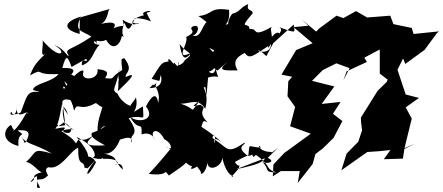

<svg xmlns="http://www.w3.org/2000/svg" viewBox="-20 -830 2204 955"><path d="M254 -223C247 -193 264 -202 304 -207C281 -291 294 -328 319 -259C283 -305 269 -356 346 -327C304 -345 332 -358 349 -279C366 -329 372 -271 455 -317C466 -319 503 -263 497 -335C481 -247 465 -248 465 -172C513 -229 524 -198 437 -169C427 -147 462 -130 502 -107C404 -102 390 -113 458 -165C375 -104 382 -162 358 -117C344 -134 345 -140 285 -178C357 -207 373 -153 298 -221C349 -195 339 -159 304 -171C271 -177 347 -210 254 -189C266 -190 290 -306 290 -328L303 -225L271 -202ZM400 -558C434 -487 385 -565 387 -505C442 -521 442 -578 476 -607C428 -610 451 -644 463 -608C453 -647 468 -611 508 -632C543 -568 581 -614 586 -651C627 -639 566 -635 599 -717C612 -684 621 -663 651 -740C746 -737 742 -693 709 -766C768 -783 670 -776 696 -755C708 -755 647 -749 637 -718C689 -704 667 -726 635 -702C705 -739 663 -681 590 -732C600 -678 605 -717 545 -689C576 -735 482 -715 456 -701C527 -714 510 -783 528 -786L377 -743L376 -661C296 -683 291 -719 383 -748C346 -674 385 -679 435 -648C331 -576 298 -591 321 -555C321 -537 299 -592 250 -605C318 -571 282 -523 191 -630C200 -613 174 -534 208 -564C148 -509 144 -490 129 -455C205 -496 141 -454 271 -462C242 -421 146 -415 144 -382C230 -361 177 -374 154 -306C217 -298 252 -382 167 -373C113 -378 112 -346 84 -273C81 -264 32 -252 39 -274C13 -263 64 -237 63 -297C59 -218 129 -299 114 -259C118 -297 93 -218 47 -179C40 -217 63 -146 35 -209C-5 -186 -14 -125 72 -104C64 -186 120 -144 67 -181C152 -191 115 -141 108 -122C80 -120 122 -106 81 -155C118 -106 144 -121 238 -66C137 -96 166 -73 109 -24C139 -23 166 20 188 27C131 40 158 56 146 66C121 91 135 62 163 45C170 105 153 106 180 104C141 31 179 88 219 42C183 -14 260 6 217 0C278 24 332 -85 369 -95C367 10 397 -42 401 6C423 -2 395 32 455 -35C389 46 413 65 458 -24C442 -36 466 -36 396 -61C427 -28 433 -67 360 -149C468 -100 467 -28 425 -50C505 -24 487 -56 493 -40C557 -43 569 -25 565 -15C525 3 589 -41 591 14C532 -43 579 -45 495 -67C545 -54 579 -131 580 -150C536 -104 643 -182 636 -119C615 -172 687 -145 620 -242C702 -266 695 -208 691 -301C605 -251 675 -272 656 -346C655 -336 623 -304 630 -303C576 -321 559 -378 566 -363C527 -386 561 -390 574 -490C553 -416 598 -396 599 -446C556 -444 575 -424 566 -376C633 -440 664 -474 605 -447C600 -467 648 -479 597 -542C590 -528 578 -562 588 -482C517 -439 562 -437 503 -441C510 -458 534 -479 465 -486C475 -431 380 -425 394 -469C403 -491 362 -483 299 -388C299 -383 274 -425 336 -371C314 -382 294 -440 303 -424C339 -386 328 -396 307 -341C351 -403 406 -408 456 -417C388 -426 432 -414 379 -420C400 -421 356 -451 334 -459C376 -501 283 -490 290 -492C309 -561 315 -553 336 -497L438 -554Z M1285 -19 1364 -96 1327 -67C1340 -72 1327 -50 1332 -74C1258 -74 1263 -125 1277 -96C1207 -98 1224 -126 1215 -53C1145 -103 1205 -109 1197 -121C1107 -60 1117 -92 1042 -140C1024 -148 1062 -181 1046 -116C1049 -109 1026 -175 1101 -107C1006 -192 997 -183 969 -211C965 -171 972 -183 979 -191C991 -226 987 -235 1013 -221C954 -280 1015 -291 982 -304C988 -322 899 -278 972 -327C916 -259 967 -287 878 -314C926 -314 965 -345 1001 -289C1024 -379 975 -401 1002 -396C1010 -332 1005 -346 1015 -444C1073 -464 1071 -419 1052 -489C1042 -442 1017 -480 988 -488C982 -485 1071 -423 1019 -474C1048 -479 1093 -532 1002 -609C990 -596 1072 -579 1037 -573C1037 -560 1002 -547 1035 -498C1081 -471 1034 -466 1135 -539C1056 -481 1074 -478 1162 -480C1128 -537 1178 -554 1197 -567C1221 -535 1232 -546 1328 -610C1326 -546 1229 -585 1275 -577L1305 -551L1339 -615L1441 -708C1443 -672 1466 -658 1369 -695C1397 -676 1352 -659 1368 -642C1383 -676 1346 -682 1318 -621C1381 -604 1322 -678 1313 -591C1358 -638 1308 -689 1338 -700C1225 -635 1269 -693 1221 -685C1221 -726 1159 -674 1237 -764C1236 -786 1203 -772 1215 -810C1173 -793 1176 -771 1134 -761C1100 -712 1118 -685 1138 -717C1065 -700 1129 -694 1119 -781C1018 -796 1045 -759 967 -750C1015 -720 1007 -709 1024 -727C984 -726 986 -633 937 -654C964 -653 982 -717 938 -698C913 -681 970 -677 906 -646C920 -618 848 -528 923 -564C923 -564 927 -513 928 -564C893 -520 884 -553 873 -611C918 -553 955 -572 898 -530C900 -521 854 -485 868 -525C870 -467 842 -540 844 -511C797 -575 824 -490 830 -526C783 -519 790 -527 734 -438C788 -423 768 -422 780 -457C800 -381 712 -394 723 -391C765 -436 722 -385 759 -418C742 -391 781 -384 767 -318C757 -381 729 -344 706 -301C757 -236 675 -214 627 -248C673 -168 688 -235 684 -161C708 -172 741 -164 750 -135C720 -178 762 -204 797 -138C762 -152 840 -129 829 -89C776 -111 835 -73 845 -111C839 -102 763 -9 720 35C831 49 787 2 820 43C926 -29 936 -37 871 -56C941 23 942 -9 964 -8C947 -32 888 49 983 -16C914 -36 986 18 979 30C977 44 1012 26 1012 -38C1001 33 1084 4 1086 -46C1086 -46 1099 32 1140 47C1116 63 1153 26 1168 8C1174 -30 1175 16 1148 -24C1242 -77 1193 -40 1234 -61C1248 -30 1241 -75 1265 -51C1332 -1 1298 12 1355 27C1292 28 1323 15 1288 -22C1327 -14 1348 -31 1307 -47C1281 -22 1270 -13 1154 12L1298 -43Z M1514 -702 1440 -695 1535 -615 1453 -581 1380 -459 1433 -448 1414 -426 1410 -351 1448 -298 1423 -202C1458 -190 1491 -177 1526 -165L1394 -69L1340 -12L1337 47L1377 21H1471L1461 80L1535 -14L1549 -64L1586 -92L1639 -144L1683 -228L1636 -264L1674 -323L1580 -313L1643 -400L1532 -428L1585 -481L1653 -515L1719 -491L1688 -430L1704 -475L1805 -522L1792 -543L1869 -584V-464L1908 -434L1904 -423L1858 -378L1775 -245L1776 -221L1781 -182L1762 -125L1704 -66L1678 17L1807 -74L1867 -78L1922 -84L1889 -38L1984 -41L1992 -93L2044 -116L1991 -89L2028 -240C2018 -259 2008 -277 1998 -296L2064 -343L1998 -360L1957 -483L1985 -539L1996 -512L2092 -582L2153 -665L2164 -674L2037 -661L2028 -691L1937 -710L1921 -752L1806 -743L1751 -775L1688 -740L1654 -752L1567 -688L1550 -670L1573 -650L1636 -579L1575 -654L1480 -734Z"/></svg>

Font: Hussar Lance
Style: ExBdObl
Weight: 700
Foundry: Cannot Into Space Fonts, PlusOne Fonts
Version: Version 2.270